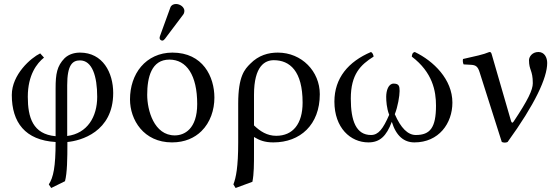

<svg xmlns="http://www.w3.org/2000/svg" viewBox="-20 -702 2790 960"><path d="M466 -218C466 -118 417 -35 316 -22V-276C316 -377 342 -400 380 -400C441 -400 466 -321 466 -218ZM317 8C383 2 546 -42 546 -237C546 -339 494 -439 380 -439C354 -439 325 -432 303 -411C265 -372 258 -333 258 -260V-21C144 -31 119 -115 119 -218C119 -328 165 -386 200 -414L181 -435C135 -413 39 -330 39 -227C39 -90 106 -1 258 8C258 132 247 185 224 220L236 238L305 204C316 162 317 93 317 8Z M860 -682C847 -682 836 -676 832 -665L780 -522C779 -519 778 -515 778 -512C778 -505 784 -499 792 -499C796 -499 801 -503 804 -507L896 -629C900 -634 902 -642 902 -647C902 -667 880 -682 860 -682ZM630 -205C630 -103 698 10 840 10C904.4 10 952.8 -12.7 986.9 -46C1031.7 -89.8 1052 -152.7 1052 -214C1052 -318 995 -439 842 -439C776.2 -439 721.9 -412 685.3 -369C649 -326.4 630 -268.2 630 -205ZM827 -404C913 -404 966 -326 966 -182C966 -56 901 -25 854 -25C750 -25 716 -151 716 -228C716 -315 737 -404 827 -404Z M1242 207C1250 167 1250 119 1250 61V-17C1278 0 1304 10 1347 10C1481 10 1579 -78 1579 -231C1579 -345 1489 -439 1369 -439C1322 -439 1273 -426 1231 -383C1204 -356 1171 -322 1171 -184V10C1171 134 1160 186 1147 220L1158 238ZM1493 -189C1493 -82 1444 -23 1361 -23C1316 -23 1281 -45 1250 -75V-228C1250 -374 1306 -401 1349 -401C1429 -401 1493 -347 1493 -189Z M2242 -189C2242 -305 2148 -397 2054 -442C2040.9 -439.1 2040 -427.1 2039 -419C2143 -340 2160 -247 2160 -174C2160 -64 2131 -27 2059 -27C2019 -27 1984 -62 1954 -131C1969 -168 1978 -223 1978 -247C1978 -271 1975 -284 1948 -284C1922 -284 1911 -249 1911 -218C1911 -198 1913 -161 1926 -128C1895 -57 1872 -27 1835 -27C1761 -27 1734 -97 1734 -209C1734 -331 1783 -378 1848 -419C1847 -428.3 1842.6 -438 1835 -442C1722 -394 1652 -312 1652 -194C1652 -63 1732 10 1822 10C1879 10 1912 -21 1939 -93C1961 -21 2001 10 2052 10C2174 10 2242 -85 2242 -189Z M2378 -341 2489 8C2498.7 11.7 2508.3 12.3 2518 8C2655 -181 2716 -313 2716 -387C2716 -415 2702 -442 2672 -442C2641 -442 2625 -418 2625 -401C2625 -350 2644 -352 2644 -286C2644 -252.5 2620 -202 2548 -94C2541.5 -84.3 2537.5 -89.1 2534.9 -98L2439 -429C2436 -440 2433.5 -442 2427 -442C2396.5 -429 2354.5 -420.5 2295 -407C2293.2 -399 2294 -388 2298 -380L2335 -378C2358.2 -376.7 2369 -370 2378 -341Z"/></svg>

Font: Libertinus Math
Style: Regular
Weight: 400
Designer: Philipp H. Poll
Foundry: Khaled Hosny
Version: Version 6.2